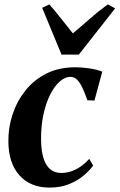

<svg xmlns="http://www.w3.org/2000/svg" viewBox="-20 -841 543 872"><path d="M205 11Q118.5 11 68.5 -44.5Q18.5 -100 18 -199.5Q17.5 -261.5 37 -321Q56.5 -380.5 94.8 -429Q133 -477.5 190 -506.5Q247 -535.5 322 -535.5Q350.5 -535.5 385.2 -530.5Q420 -525.5 444.5 -515.5L409 -384.5L377 -385.5Q364.5 -421.5 353 -445Q341.5 -468.5 328.8 -480.2Q316 -492 300 -492Q275.5 -492 251.5 -471Q227.5 -450 208.2 -412Q189 -374 177.5 -322Q166 -270 166.5 -207Q167 -155 178 -121.2Q189 -87.5 209.2 -71.5Q229.5 -55.5 258 -55.5Q284.5 -55.5 308 -64.5Q331.5 -73.5 351.2 -88.2Q371 -103 385.5 -119.5L403 -89Q387 -66.5 359.5 -43.5Q332 -20.5 293.5 -4.8Q255 11 205 11ZM259.5 -593 171.5 -805.5 204 -821Q230 -792 256.8 -757.5Q283.5 -723 311 -689.5Q350.5 -722.5 388.5 -756.2Q426.5 -790 469.5 -821L503 -803L338 -593Z"/></svg>

Font: Merriweather 96pt
Style: Bold Italic
Weight: 700
Italic angle: -7.8°
Version: Version 2.101